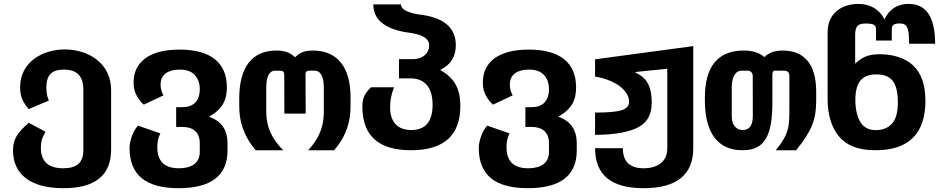

<svg xmlns="http://www.w3.org/2000/svg" viewBox="-20 -777 4856 993"><path d="M308.1 196.3C473.1 196.3 554.7 129.4 554.7 -3.9V-311C554.7 -590.3 84 -587.4 84 -326.2C84 -307.6 86.4 -287.1 92.8 -269.5C99.1 -252 110.4 -234.9 128.4 -212.9L232.9 -256.8C224.6 -273.4 219.7 -298.3 219.7 -324.7C219.7 -391.6 251 -417 310.1 -417C377.4 -417 411.1 -384.3 411.1 -312V0C411.1 64 377 93.3 307.1 93.3C235.4 93.3 191.4 62.5 191.4 -12.2C191.4 -23.4 192.4 -38.1 195.8 -51.8C199.2 -64.9 205.6 -77.6 215.3 -95.7L128.4 -142.1C68.8 -88.4 47.4 -58.1 47.4 1.5C47.4 122.6 135.3 196.3 308.1 196.3Z M904.3 196.3C1070.8 196.3 1156.7 131.3 1156.7 2V-34.7C1156.7 -105.5 1126 -150.4 1061 -173.3C1129.9 -212.4 1153.3 -257.8 1153.3 -325.2C1153.3 -450.2 1072.8 -520.5 908.7 -520.5C751 -520.5 670.9 -455.6 670.9 -350.1C670.9 -321.8 676.8 -300.8 687.5 -281.2C697.8 -262.7 711.9 -245.6 723.6 -235.8L825.2 -283.7C815.9 -300.3 810.5 -319.8 810.5 -339.4C810.5 -393.1 851.1 -417 909.7 -417C944.8 -417 967.8 -408.2 985.4 -391.1C1002.9 -373.5 1013.2 -348.6 1013.2 -315.4C1013.2 -282.7 1003.4 -259.8 987.8 -244.6C971.7 -229 948.7 -222.7 921.9 -222.7H891.1V-120.6H921.9C979 -120.6 1013.2 -93.3 1013.2 -36.1V8.8C1013.2 65.9 971.2 93.3 905.8 93.3C835.4 93.3 793.5 61.5 793.5 -16.1C793.5 -32.7 795.4 -62.5 809.6 -86.9L693.4 -127.4C678.2 -110.4 667.5 -88.4 660.6 -68.4C653.3 -46.9 649.9 -26.4 649.9 -10.7C650.9 127 731.9 196.3 904.3 196.3Z M1302.7 0H1444.8C1408.7 -36.1 1385.7 -72.3 1372.6 -107.9C1359.9 -142.1 1356.9 -174.8 1356.9 -206.1V-323.7C1356.9 -384.8 1376 -412.1 1401.9 -411.6L1428.7 -411.1C1444.8 -410.6 1450.2 -405.8 1450.2 -386.7L1450.7 -189.5H1561L1560.1 -386.7C1558.6 -405.8 1567.4 -411.6 1577.1 -411.6H1607.9C1637.2 -411.6 1654.8 -381.8 1654.8 -323.7V-203.1C1654.8 -172.4 1652.3 -140.6 1640.6 -106.9C1628.9 -73.2 1608.9 -37.6 1573.7 0H1708C1742.2 -39.6 1763.2 -79.1 1775.4 -114.7C1788.6 -152.8 1793 -190.9 1793 -228.5V-272.9C1793 -431.2 1724.1 -515.6 1598.1 -515.6C1553.2 -515.6 1531.7 -504.9 1506.3 -481C1481 -504.4 1454.6 -515.6 1409.2 -515.6C1283.7 -515.6 1217.3 -429.7 1217.3 -268.1V-228.5C1217.3 -191.4 1221.7 -154.3 1234.9 -116.2C1248 -78.1 1269.5 -39.1 1302.7 0Z M2105.5 0C2278.8 0 2360.8 -79.6 2360.8 -228.5C2360.8 -321.3 2329.1 -373 2256.8 -415.5C2312 -442.4 2337.4 -484.4 2337.4 -543C2337.4 -636.2 2272.9 -688.5 2144 -702.6H2145C2084 -712.4 2053.7 -729.5 2053.7 -754.4H1910.6C1910.6 -677.7 1966.3 -629.9 2078.1 -610.4C2162.6 -600.6 2199.7 -580.6 2199.7 -541C2199.7 -507.3 2172.9 -471.2 2113.8 -471.2H2043.5V-371.6H2103.5C2173.8 -371.6 2217.3 -328.1 2217.3 -234.9C2217.3 -147.9 2179.7 -104.5 2107.4 -104.5C2041 -104.5 1997.6 -141.1 1997.6 -222.2C1997.6 -236.8 1999 -255.4 2002 -271.5C2004.9 -287.6 2009.8 -304.2 2017.6 -325.7H1899.4C1877 -305.2 1865.7 -287.6 1859.9 -269.5C1854.5 -252.9 1854 -238.3 1854 -226.6C1854 -73.2 1939.5 0 2105.5 0Z M2710.4 196.3C2877 196.3 2962.9 131.3 2962.9 2V-34.7C2962.9 -105.5 2932.1 -150.4 2867.2 -173.3C2936 -212.4 2959.5 -257.8 2959.5 -325.2C2959.5 -450.2 2878.9 -520.5 2714.8 -520.5C2557.1 -520.5 2477.1 -455.6 2477.1 -350.1C2477.1 -321.8 2482.9 -300.8 2493.7 -281.2C2503.9 -262.7 2518.1 -245.6 2529.8 -235.8L2631.3 -283.7C2622.1 -300.3 2616.7 -319.8 2616.7 -339.4C2616.7 -393.1 2657.2 -417 2715.8 -417C2751 -417 2773.9 -408.2 2791.5 -391.1C2809.1 -373.5 2819.3 -348.6 2819.3 -315.4C2819.3 -282.7 2809.6 -259.8 2793.9 -244.6C2777.8 -229 2754.9 -222.7 2728 -222.7H2697.3V-120.6H2728C2785.2 -120.6 2819.3 -93.3 2819.3 -36.1V8.8C2819.3 65.9 2777.3 93.3 2711.9 93.3C2641.6 93.3 2599.6 61.5 2599.6 -16.1C2599.6 -32.7 2601.6 -62.5 2615.7 -86.9L2499.5 -127.4C2484.4 -110.4 2473.6 -88.4 2466.8 -68.4C2459.5 -46.9 2456.1 -26.4 2456.1 -10.7C2457 127 2538.1 196.3 2710.4 196.3Z M3309.1 196.3C3479 196.3 3565.4 126.5 3565.4 -9.8V-538.6L3057.6 -470.2V-381.3C3176.8 -359.9 3233.4 -301.8 3233.4 -252C3233.4 -210 3193.8 -194.8 3057.6 -194.8V-79.6C3160.6 -79.6 3237.8 -94.7 3283.2 -120.1C3335 -148.9 3350.6 -193.4 3350.6 -248.5C3350.6 -274.4 3347.2 -309.6 3335.4 -335.9C3324.2 -361.8 3304.2 -384.3 3266.6 -401.4V-404.3L3278.3 -405.8C3285.2 -406.7 3279.3 -405.8 3287.6 -406.7C3290 -407.2 3293 -407.2 3296.4 -407.7C3299.3 -407.7 3302.7 -408.2 3307.1 -408.7C3339.4 -412.6 3350.1 -413.1 3369.1 -415C3390.1 -417 3410.6 -418.9 3431.2 -421.4V-10.7C3431.2 24.4 3418.9 50.3 3397.5 67.4C3375.5 85 3342.8 93.3 3308.1 93.3C3234.9 93.3 3201.2 56.2 3201.2 -10.7H3057.6C3058.1 128.4 3141.1 196.3 3309.1 196.3Z M3819.8 0C3880.9 0 3918.5 -20.5 3941.9 -61.5C3965.3 -102.5 3974.6 -164.1 3974.6 -246.1V-391.6C3974.6 -401.4 3978.5 -411.6 3985.8 -411.6H4032.2C4051.3 -411.6 4062.5 -405.3 4062.5 -384.3V-218.8C4062.5 -171.4 4062.5 -137.7 4053.7 -106C4044.9 -74.2 4027.3 -43 3992.2 0H4097.2C4136.2 -47.4 4162.6 -86.9 4178.7 -126.5C4194.8 -165.5 4201.2 -206.5 4201.2 -257.3V-302.7C4201.2 -444.8 4140.1 -515.6 4027.8 -515.6C3982.4 -515.6 3957.5 -503.9 3933.1 -481.9C3905.8 -505.4 3872.1 -515.6 3825.7 -515.6C3693.8 -515.6 3625.5 -433.6 3625.5 -272.5V-258.3C3625.5 -86.9 3694.3 0 3819.8 0ZM3822.3 -104.5C3790 -104.5 3764.6 -127.9 3764.6 -174.8V-325.7C3764.6 -349.1 3768.6 -370.6 3776.9 -386.2C3785.2 -401.9 3798.8 -411.6 3816.9 -411.6H3850.1C3854 -411.6 3859.9 -409.2 3864.7 -404.8C3869.6 -400.4 3873 -393.6 3873 -384.3L3873.5 -173.8C3873 -131.3 3856.9 -104.5 3822.3 -104.5Z M4508.8 0C4676.3 0 4766.1 -83 4766.1 -255.4C4766.1 -340.3 4744.1 -399.4 4703.1 -438C4660.6 -478 4596.7 -496.6 4530.3 -496.6C4467.8 -496.6 4437.5 -480 4402.8 -447.8V-595.2C4402.8 -622.1 4407.7 -637.2 4417.5 -645.5C4426.8 -653.3 4440.4 -655.3 4459 -655.3C4481.9 -655.3 4495.1 -652.3 4502.4 -647C4509.8 -641.1 4510.7 -632.8 4510.7 -621.1V-567.4H4592.3V-622.1C4592.3 -633.3 4593.3 -641.6 4599.6 -647.5C4605.5 -652.8 4618.2 -655.8 4632.8 -655.8C4652.8 -655.8 4666.5 -650.4 4673.8 -629.9C4680.2 -612.3 4681.6 -585.9 4681.6 -550.8H4816.4C4816.4 -688.5 4771 -756.8 4679.2 -756.8C4621.1 -756.8 4579.1 -729.5 4554.2 -676.8C4541 -703.6 4521.5 -723.6 4499 -736.8C4475.6 -750.5 4448.7 -756.8 4418.9 -756.8C4375.5 -756.8 4334 -743.2 4306.2 -719.2C4277.3 -694.3 4260.3 -657.7 4260.3 -609.4V-263.7C4260.3 -180.2 4282.7 -114.7 4318.8 -71.8C4357.4 -25.9 4415 0 4508.8 0ZM4510.3 -104C4476.6 -104 4450.2 -115.2 4432.1 -142.1C4414.1 -168.9 4403.8 -210.4 4403.8 -260.3C4403.8 -313.5 4415.5 -345.2 4434.1 -364.7C4453.1 -384.8 4479 -392.1 4512.7 -392.1C4550.3 -392.1 4577.6 -382.8 4595.7 -360.4C4613.8 -337.9 4623.5 -301.8 4623.5 -248.5C4623.5 -193.8 4613.3 -160.6 4593.8 -138.2C4573.2 -114.7 4543 -104 4510.3 -104Z"/></svg>

Font: Hack
Style: Bold
Weight: 700
Monospace: yes
Designer: Christopher Simpkins
Foundry: Christopher Simpkins
Version: Version 2.010